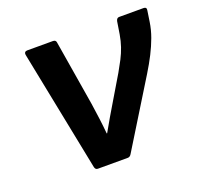

<svg xmlns="http://www.w3.org/2000/svg" viewBox="-94 -595 725 698"><g transform="rotate(-20 269.0 -246.0)"><path d="M171.8 0Q162.5 0 160.1 -10.7L66.6 -479Q65.6 -485.1 68.6 -488.6Q71.6 -492.1 77.3 -492.1H176.9Q188 -492.1 189.3 -482.4L231 -229.1Q235.4 -199.7 239.3 -169.7Q243.3 -139.7 245.9 -109.6H247.6Q261.5 -134.6 276.3 -159.8Q291.1 -185.1 305.7 -209.3L361 -302.1Q373.7 -324.2 384.2 -344.5Q394.7 -364.9 402 -386.2Q409.3 -407.6 413.3 -431.6L421 -480Q423.7 -492.1 433.1 -492.1H528Q533.7 -492.1 536.3 -488.9Q539 -485.7 537.7 -479.7L531.3 -437Q527 -408.3 516.8 -380.2Q506.6 -352.2 492 -323.4Q477.3 -294.5 458 -263.1L301.2 -8.7Q295.9 0 287.5 0Z"/></g></svg>

Font: Sofia Sans Hairline
Style: Italic
Weight: 1
Italic angle: -9°
Designer: Botio Nikoltchev, Ani Petrova
Foundry: lettersoup
Version: Version 4.102